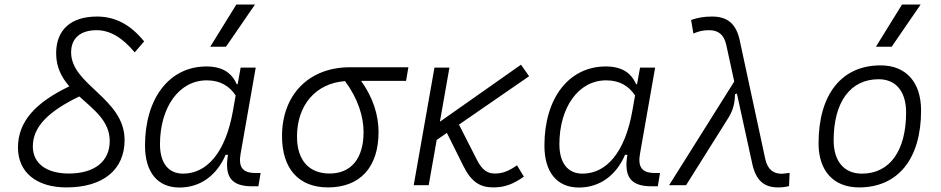

<svg xmlns="http://www.w3.org/2000/svg" viewBox="-20 -815 4142 845"><path d="M272.5 9.8C433.1 9.8 528.3 -67.4 528.3 -198.7C528.3 -382.8 293 -440.4 293 -584.5C293 -646.5 333.5 -682.1 405.3 -682.1C462.9 -682.1 517.6 -650.9 572.8 -584.5L614.3 -632.8C554.2 -707 486.8 -742.2 406.7 -742.2C292 -742.2 227.1 -683.6 227.1 -580.6C227.1 -518.6 251.5 -473.6 285.2 -435.1C136.7 -363.8 59.1 -280.8 59.1 -165.5C59.1 -57.1 140.1 9.8 272.5 9.8ZM329.1 -390.6C392.6 -332.5 462.9 -282.7 462.9 -194.3C462.9 -104.5 396 -51.3 282.7 -51.3C184.1 -51.3 124.5 -96.2 124.5 -170.4C124.5 -257.3 192.9 -324.7 329.1 -390.6Z M1025.9 -444.3H1022C1000 -494.1 959.5 -522.5 888.2 -522.5C726.1 -522.5 618.2 -383.3 618.2 -174.3C618.2 -57.1 673.3 10.3 770 10.3C860.8 10.3 933.6 -42 973.1 -133.8H983.4C966.8 -36.6 998.5 4.9 1089.8 4.9H1117.2L1127 -53.7H1104C1046.9 -53.7 1028.3 -80.1 1039.1 -139.6L1105.5 -517.6H1039.1ZM890.1 -461.4C951.2 -461.4 990.7 -434.6 1017.1 -395L1004.9 -325.7C972.7 -144.5 891.1 -50.8 785.6 -50.8C721.7 -50.8 684.1 -97.2 684.1 -180.2C684.1 -340.8 766.6 -461.4 890.1 -461.4ZM905.3 -609.4H974.6L1102.1 -794.9H1020Z M1423.3 9.8C1564.9 9.8 1646 -79.1 1646 -233.9C1646 -309.6 1621.1 -386.7 1569.3 -459H1767.1L1777.3 -519H1520C1339.8 -519 1221.2 -398.4 1221.2 -215.8C1221.2 -72.3 1294.9 9.8 1423.3 9.8ZM1498.5 -458C1555.2 -381.8 1580.1 -301.8 1580.1 -233.9C1580.1 -117.7 1525.4 -51.3 1430.7 -51.3C1339.4 -51.3 1287.1 -110.4 1287.1 -213.9C1287.1 -353.5 1370.6 -448.7 1498.5 -458Z M1800.8 0H1866.7L1901.9 -199.2L1946.8 -230L2019.5 -84C2054.7 -13.7 2093.3 9.8 2150.9 9.8C2200.2 9.8 2237.8 -3.9 2285.6 -37.6L2255.4 -87.4C2218.3 -61.5 2190.9 -51.3 2158.2 -51.3C2125.5 -51.3 2102.1 -65.9 2079.1 -111.3L2000 -266.6L2308.6 -479.5L2272.9 -530.3L1916 -279.3L1958 -517.6H1892.1Z M2783.7 -444.3H2779.8C2757.8 -494.1 2717.3 -522.5 2646 -522.5C2483.9 -522.5 2376 -383.3 2376 -174.3C2376 -57.1 2431.2 10.3 2527.8 10.3C2618.7 10.3 2691.4 -42 2731 -133.8H2741.2C2724.6 -36.6 2756.3 4.9 2847.7 4.9H2875L2884.8 -53.7H2861.8C2804.7 -53.7 2786.1 -80.1 2796.9 -139.6L2863.3 -517.6H2796.9ZM2647.9 -461.4C2709 -461.4 2748.5 -434.6 2774.9 -395L2762.7 -325.7C2730.5 -144.5 2648.9 -50.8 2543.5 -50.8C2479.5 -50.8 2441.9 -97.2 2441.9 -180.2C2441.9 -340.8 2524.4 -461.4 2647.9 -461.4Z M3404.3 9.8C3421.9 9.8 3436 8.3 3452.6 3.9L3455.1 -54.2C3436 -51.8 3426.3 -50.3 3421.4 -50.3C3382.8 -50.3 3358.9 -68.8 3348.1 -114.7L3234.9 -640.6C3218.3 -713.4 3178.7 -742.2 3113.8 -742.2C3075.7 -742.2 3049.8 -736.8 3021.5 -727.1L3031.7 -667.5C3055.2 -677.2 3071.8 -682.1 3101.6 -682.1C3139.6 -682.1 3166 -664.1 3176.3 -617.7L3211.4 -456.1L2924.8 0H2999.5L3184.1 -293.9C3206.1 -329.1 3213.9 -358.9 3214.8 -400.4L3223.1 -403.3L3291.5 -90.8C3308.1 -19.5 3343.8 9.8 3404.3 9.8Z M3760.7 9.8C3932.1 9.8 4033.7 -115.7 4033.7 -328.6C4033.7 -453.6 3967.3 -527.3 3855.5 -527.3C3684.1 -527.3 3582.5 -399.9 3582.5 -184.1C3582.5 -62.5 3648.9 9.8 3760.7 9.8ZM3773.4 -50.8C3694.8 -50.8 3648.9 -105.5 3648.9 -197.3C3648.9 -366.2 3722.7 -466.3 3846.7 -466.3C3923.3 -466.3 3967.8 -412.1 3967.8 -320.3C3967.8 -150.9 3895.5 -50.8 3773.4 -50.8ZM3835 -609.4H3904.3L4031.7 -794.9H3949.7Z"/></svg>

Font: Cascadia Mono PL Light
Style: Italic
Weight: 300
Italic angle: -10°
Monospace: yes
Designer: Aaron Bell
Foundry: Saja Typeworks
Version: Version 2404.023